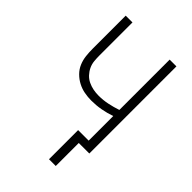

<svg xmlns="http://www.w3.org/2000/svg" viewBox="-247 -769 1044 1044"><g transform="rotate(45 275.0 -246.5)"><path d="M337 177V-47H418V-236Q383 -224 347 -217.5Q311 -211 274 -211Q247 -211 220.5 -216Q194 -221 170 -233.5Q146 -246 126.5 -265.5Q107 -285 96.5 -310Q86 -335 83 -362Q80 -389 80 -416V-670H132V-416Q132 -395 134 -374Q136 -353 145 -334Q154 -315 168.5 -299.5Q183 -284 202 -275Q221 -266 241.5 -262Q262 -258 283 -258Q318 -258 351.5 -265Q385 -272 418 -283V-670H470V0H389V177Z"/></g></svg>

Font: Lode Dark
Style: Regular
Weight: 400
Monospace: yes
Designer: Belleve Invis
Foundry: Belleve Invis
Version: Version 29.2.0; ttfautohint (v1.8.3)